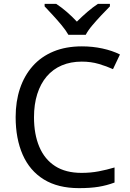

<svg xmlns="http://www.w3.org/2000/svg" viewBox="-20 -964 672 994"><path d="M403 -645Q346 -645 300 -625.5Q254 -606 222 -568.5Q190 -531 173 -477.5Q156 -424 156 -357Q156 -269 183.5 -204Q211 -139 265.5 -104Q320 -69 402 -69Q449 -69 491 -77Q533 -85 573 -97V-19Q533 -4 490.5 3Q448 10 389 10Q280 10 207 -35Q134 -80 97.5 -163Q61 -246 61 -358Q61 -439 83.5 -506Q106 -573 149.5 -622Q193 -671 257 -697.5Q321 -724 404 -724Q459 -724 510 -713Q561 -702 601 -682L565 -606Q532 -621 491.5 -633Q451 -645 403 -645ZM334 -784Q321 -807 299 -833.5Q277 -860 253 -886Q229 -912 211 -931V-944H271Q297 -927 325 -903Q353 -879 378 -852Q405 -879 433 -903Q461 -927 487 -944H549V-931Q530 -912 505.5 -886Q481 -860 458.5 -833.5Q436 -807 424 -784Z"/></svg>

Font: Noto Sans Malayalam
Style: Regular
Weight: 400
Designer: Jelle Bosma - Monotype Design Team
Foundry: Monotype Imaging Inc.
Version: Version 2.103